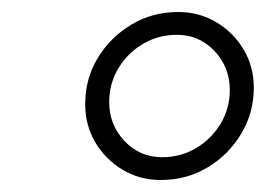

<svg xmlns="http://www.w3.org/2000/svg" viewBox="-20 -731 443 320"><path d="M248 -431Q213 -431 184.5 -448Q156 -465 139 -493.5Q122 -522 122 -557Q122 -600 143 -634.5Q164 -669 199 -690Q234 -711 277 -711Q312 -711 340.5 -694Q369 -677 386 -648.5Q403 -620 403 -585Q403 -543 382 -508Q361 -473 326 -452Q291 -431 248 -431ZM250 -469Q281 -469 306.5 -484Q332 -499 347.5 -524.5Q363 -550 363 -581Q363 -619 337.5 -646Q312 -673 275 -673Q244 -673 218.5 -658Q193 -643 177.5 -617.5Q162 -592 162 -561Q162 -523 187.5 -496Q213 -469 250 -469Z"/></svg>

Font: Red Hat Display VF
Style: Italic
Weight: 300
Italic angle: -12°
Designer: Pentagram, MCKL
Foundry: Pentagram, MCKL
Version: Version 1.023